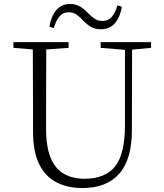

<svg xmlns="http://www.w3.org/2000/svg" viewBox="-20 -936 828 971"><path d="M230 -801Q238 -853 264.5 -884.5Q291 -916 334 -916Q364 -916 385 -903Q406 -890 422 -873Q439 -855 456.5 -842.5Q474 -830 499 -830Q527 -830 545 -850.5Q563 -871 574 -909L596 -902Q588 -850 561.5 -819Q535 -788 491 -788Q460 -788 440 -800Q420 -812 404 -829Q387 -847 369.5 -860.5Q352 -874 327 -874Q299 -874 281 -853Q263 -832 252 -794ZM489 -694V-723H744V-694L648 -685L647 -278Q647 -130 583 -57.5Q519 15 397 15Q322 15 265.5 -14Q209 -43 178 -106Q147 -169 147 -271V-387Q147 -539 146 -686L48 -694V-723H327V-694L214 -686Q213 -540 213 -387V-286Q213 -193 236.5 -137Q260 -81 304 -56.5Q348 -32 407 -32Q513 -32 562.5 -95Q612 -158 612 -303V-684Z"/></svg>

Font: Minh Nguyen ExtraLight
Style: Regular
Weight: 250
Designer: Ryoko NISHIZUKA 西塚涼子 (kana & ideographs); Frank Grießhammer (Latin, Greek & Cyrillic); Wenlong ZHANG 张文龙 (bopomofo); San
Foundry: Adobe
Version: Version 1.100;July 7, 2023;FontCreator 14.0.0.2814 64-bit